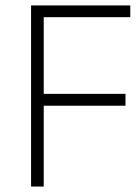

<svg xmlns="http://www.w3.org/2000/svg" viewBox="-20 -683 506 703"><path d="M140.1 0H93.8V-663.1H457V-620.1H140.1V-339.4H439.5V-295.9H140.1Z"/></svg>

Font: Bpm'online Open Sans Light
Style: Regular
Weight: 300
Foundry: Ascender Corporation
Version: Version 1.10